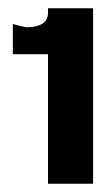

<svg xmlns="http://www.w3.org/2000/svg" viewBox="-20 -837 268 464"><path d="M96 -393V-706H11V-779Q32 -773 44 -771Q68 -771 82 -779.5Q96 -788 96 -806V-817H205V-393Z"/></svg>

Font: Panamera Black
Style: Regular
Weight: 900
Designer: Bastien Sozeau
Foundry: NBR — Bastien Sozeau
Version: Version 3.002; ttfautohint (v1.8.4.7-5d5b);gftools[0.9.33]